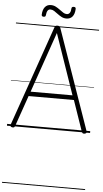

<svg xmlns="http://www.w3.org/2000/svg" viewBox="-107 -1426 1133 2115"><g transform="rotate(5 459.5 -368.5)"><path d="M59 13Q44 10 40 3Q36 -4 40 -16L426 -1123Q430 -1136 437.5 -1141Q445 -1146 459 -1146Q474 -1146 481 -1141Q488 -1136 492 -1123L879 -16Q884 -4 879 3Q874 10 859 13Q845 15 838.5 10.5Q832 6 826 -10L710 -346H209L92 -10Q87 5 80.5 10Q74 15 59 13ZM227 -396H690L459 -1065ZM297 -1231Q275 -1231 275 -1251Q277 -1306 301 -1336Q325 -1366 366 -1366Q397 -1366 421.5 -1353Q446 -1340 467.5 -1324Q489 -1308 508.5 -1295Q528 -1282 549 -1282Q570 -1282 582 -1299.5Q594 -1317 595 -1349Q596 -1368 619 -1368Q632 -1368 637 -1363Q642 -1358 642 -1347Q640 -1292 616 -1262.5Q592 -1233 548 -1233Q519 -1233 494.5 -1246Q470 -1259 448.5 -1275.5Q427 -1292 407.5 -1304.5Q388 -1317 366 -1317Q346 -1317 335 -1300.5Q324 -1284 321 -1250Q320 -1240 315 -1235.5Q310 -1231 297 -1231ZM0 621H919V631H0ZM0 -20H919V0H0ZM0 -505H919V-500H0ZM0 -1141H919V-1131H0Z"/></g></svg>

Font: Playwrite BR Guides
Style: Regular
Weight: 400
Designer: Veronika Burian, José Scaglione
Foundry: TypeTogether
Version: Version 1.003